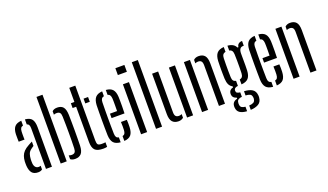

<svg xmlns="http://www.w3.org/2000/svg" viewBox="-84 -1401 3702 2167"><g transform="rotate(-20 1767.0 -317.5)"><path d="M38.2 -108.6Q37.7 -121.2 37.5 -134.2Q37.3 -147.2 37.8 -159.3Q39.7 -195.2 49.8 -223.5Q59.8 -251.9 82 -275.4Q104.3 -298.8 142.8 -319.5Q154.1 -326.2 166 -332.3Q177.9 -338.3 189.8 -344.2V-291.7Q182.6 -287.4 174.9 -282.1Q167.1 -276.8 158.3 -270.1Q129.5 -249.4 120.3 -220.9Q111 -192.5 109.5 -159.3Q109 -150.6 109.2 -138.4Q109.4 -126.1 109.9 -113.4Q112.4 -82.3 126.8 -65.6Q141.1 -48.9 165.3 -48.9Q178.8 -48.9 189.8 -53.9V-9.6Q170.6 6.4 139.7 6.4Q89.8 6.4 66.1 -22.1Q42.4 -50.5 38.2 -108.6ZM49.5 -393.6Q49 -411.9 48.5 -437.5Q48 -463.2 48.5 -482.5Q50.8 -542.5 75.6 -572.1Q100.4 -601.8 157.5 -606.3V-548.4Q139.4 -544.8 130.2 -531.3Q121 -517.9 119.6 -489.6Q119.1 -478.2 118.8 -461Q118.6 -443.9 118.8 -426.1Q119.1 -408.2 119.6 -393.6ZM233.8 0V-487.3Q233.8 -513 226.6 -527.2Q219.4 -541.5 201.5 -546.6V-606.3Q260.3 -601.3 283.3 -569.7Q306.2 -538 306.1 -472.8L305.5 0Z M410.7 0V-800H483.2V0ZM527.3 -10.1V-55.7Q534.9 -52.5 543.6 -50.7Q552.2 -48.9 561.8 -48.9Q588.5 -48.9 600.2 -63.4Q611.9 -77.9 612.6 -110.2Q614.2 -153.6 614.8 -199.6Q615.4 -245.6 615.4 -293.3Q615.4 -341.1 614.8 -390.4Q614.2 -439.8 612.6 -489.8Q611.9 -522.5 600.2 -536.8Q588.5 -551.1 561.8 -551.1Q542.7 -551.1 527.3 -544.3V-585.7Q538.4 -596.4 552.7 -601.8Q567.1 -607.2 588.2 -607.2Q636.4 -607.2 659.7 -578.9Q682.9 -550.7 685.1 -484.7Q686.1 -439 686.6 -391.3Q687.2 -343.6 687.2 -296Q687.2 -248.5 686.6 -202.8Q686.1 -157.1 685.1 -115.7Q682.9 -50.2 657.7 -21.5Q632.4 7.2 584.2 7.2Q565.2 7.2 551.7 2.8Q538.1 -1.6 527.3 -10.1Z M751.3 -542.6V-600H793.6V-770H866.1V-111.7Q866.1 -76.3 876.3 -63Q886.4 -49.7 923.9 -49.7Q937.8 -49.7 946.9 -50.4Q956 -51.1 967.6 -52.7V2.2Q957.9 4.4 946.3 5.8Q934.7 7.2 922.8 7.2Q849.6 7.2 821.6 -22.2Q793.6 -51.6 793.6 -118.7V-542.6ZM903.6 -542.6V-600H957.6V-542.6Z M1017 -118.7Q1016 -157.6 1015.5 -203.8Q1015 -249.9 1015 -298.6Q1015 -347.2 1015.5 -393.9Q1016 -440.5 1017 -480.1Q1020.3 -542.4 1046.4 -572Q1072.4 -601.7 1128.8 -605.9V-547.8Q1108.8 -543.4 1099.6 -529.4Q1090.4 -515.4 1089.5 -489.6Q1088.5 -437.4 1088 -391.4Q1087.5 -345.4 1087.5 -301.2Q1087.5 -256.9 1088 -210.8Q1088.5 -164.7 1089.5 -112.3Q1090.4 -83.4 1099.4 -69.8Q1108.4 -56.2 1128.8 -52.3V6.3Q1071 1.6 1045.3 -27.8Q1019.6 -57.1 1017 -118.7ZM1172.9 6.3V-52.2Q1191.9 -56.4 1200.7 -70.3Q1209.4 -84.1 1210.8 -112.3Q1211.8 -130.6 1211.6 -154.5Q1211.4 -178.4 1210 -208H1280.9Q1282.3 -186.7 1282.6 -162.5Q1282.9 -138.4 1281.9 -118.7Q1279.1 -57 1254.3 -27.4Q1229.6 2.2 1172.9 6.3ZM1125.6 -285.3V-338.7H1211Q1211.8 -372.6 1211.9 -402.3Q1212.1 -432 1211.8 -454.5Q1211.6 -477 1210.8 -489.6Q1209.1 -515.2 1200.3 -529.2Q1191.5 -543.2 1172.9 -547.7V-606.2Q1228.5 -601.7 1253.7 -572.7Q1279 -543.7 1281.9 -482.5Q1282.4 -467.5 1282.8 -437.8Q1283.3 -408.1 1283 -368.8Q1282.8 -329.6 1280.9 -285.3Z M1358.4 -717.6V-800H1466.7V-717.6ZM1376.3 0V-600H1448.8V0Z M1555.7 0V-800H1628.2V0Z M1726.7 -115.7V-600H1799.2V-110.2Q1799.2 -77.9 1811.3 -63.4Q1823.5 -48.9 1850 -48.9Q1867.4 -48.9 1884.5 -57.3V-13.3Q1860.2 7.2 1826 7.2Q1777.9 7.2 1752.3 -21.4Q1726.7 -50.1 1726.7 -115.7ZM1928.6 0V-600H2001.1V0Z M2108.7 0V-600H2181.2V0ZM2311.4 0V-489.8Q2311 -522.7 2298.8 -536.9Q2286.6 -551.1 2259.8 -551.1Q2250.4 -551.1 2241.9 -548.9Q2233.3 -546.7 2225.3 -542.7V-584.4Q2236.8 -595.6 2251.3 -601.4Q2265.9 -607.2 2286.2 -607.2Q2334.4 -607.2 2358.9 -578.9Q2383.4 -550.7 2383.9 -484.7V0Z M2589.8 164.8Q2535.5 161.5 2505.6 141.7Q2475.7 121.8 2471.9 83.2Q2471.1 77 2470.8 71.2Q2470.4 65.4 2471.1 59.5Q2472.7 31.5 2489.8 15.1Q2506.8 -1.3 2532.6 -6.1V-19.1Q2485 -33 2482.2 -71.2Q2481.5 -77.6 2481.5 -80.7Q2481.5 -83.7 2482.2 -89.4Q2483.6 -109.7 2497.7 -124.3Q2511.8 -139 2532.2 -141.7V-155.3Q2504.9 -168.9 2491.6 -196.2Q2478.4 -223.5 2476.4 -267.4Q2475.5 -298.6 2475 -323.2Q2474.5 -347.8 2474.5 -371Q2474.5 -394.1 2475 -420.1Q2475.5 -446.1 2476.4 -480.1Q2479.8 -542.5 2506 -572.3Q2532.2 -602.2 2589.8 -606.3V-547.9Q2568 -544.1 2557.9 -529.9Q2547.7 -515.7 2546.7 -487.3Q2545.7 -448.8 2545.2 -409.7Q2544.8 -370.5 2545.2 -332.7Q2545.7 -295 2546.7 -260.2Q2547.7 -231.7 2557.9 -217.8Q2568.2 -203.8 2589.8 -199.6V-139.6Q2565.5 -136.8 2553.6 -127.2Q2541.8 -117.6 2541.8 -102.4Q2541.8 -100.7 2541.8 -99.3Q2541.8 -98 2541.8 -96.2Q2541.8 -80.3 2552.5 -72.8Q2563.2 -65.2 2589.8 -61.9V-8.1Q2563.7 -6.5 2547.1 4.1Q2530.5 14.7 2528.9 41.2Q2527.9 46.8 2527.9 52.1Q2527.9 57.5 2528.9 63.2Q2530.5 88.6 2547.3 98.6Q2564 108.5 2589.8 110.8ZM2633.9 164.5V112.3Q2666.3 110.9 2685.8 100.2Q2705.3 89.5 2708.3 61.8Q2709.9 56.1 2709.8 50.6Q2709.7 45.2 2708.1 39.5Q2705.2 11.3 2685.9 2.2Q2666.7 -6.9 2633.9 -8.6V-59.3Q2697.8 -55.9 2731.6 -33.6Q2765.4 -11.4 2770.1 38.5Q2770.8 44.1 2770.9 51.1Q2771 58.1 2770.1 66.3Q2765.5 118.8 2727.9 140.4Q2690.4 162 2633.9 164.5ZM2633.9 -141.4V-199.6Q2655 -203.8 2665.2 -217.8Q2675.4 -231.7 2676.8 -260.2Q2678.2 -295 2678.5 -332.7Q2678.7 -370.5 2678.5 -409.7Q2678.2 -448.8 2676.8 -487.3Q2675.4 -515.7 2665.4 -529.8Q2655.4 -544 2633.9 -547.8V-606.3Q2709.6 -600.3 2732.6 -548.2H2745.2Q2746.9 -572.8 2763.6 -586.3Q2780.2 -599.9 2807.1 -600V-542.6H2796.9Q2773.5 -542.6 2760.8 -524.4Q2748.1 -506.1 2748.1 -469.2V-443.8Q2748.1 -409.1 2748.3 -382.3Q2748.6 -355.5 2748.5 -328.9Q2748.5 -302.2 2747.1 -267.4Q2744.4 -205.6 2718 -175.6Q2691.7 -145.6 2633.9 -141.4Z M2848.5 -118.7Q2847.5 -157.6 2847 -203.8Q2846.5 -249.9 2846.5 -298.6Q2846.5 -347.2 2847 -393.9Q2847.5 -440.5 2848.5 -480.1Q2851.8 -542.4 2877.9 -572Q2903.9 -601.7 2960.3 -605.9V-547.8Q2940.3 -543.4 2931.1 -529.4Q2921.9 -515.4 2921 -489.6Q2920 -437.4 2919.5 -391.4Q2919 -345.4 2919 -301.2Q2919 -256.9 2919.5 -210.8Q2920 -164.7 2921 -112.3Q2921.9 -83.4 2930.9 -69.8Q2939.9 -56.2 2960.3 -52.3V6.3Q2902.5 1.6 2876.8 -27.8Q2851.1 -57.1 2848.5 -118.7ZM3004.4 6.3V-52.2Q3023.4 -56.4 3032.2 -70.3Q3040.9 -84.1 3042.3 -112.3Q3043.3 -130.6 3043.1 -154.5Q3042.9 -178.4 3041.5 -208H3112.4Q3113.8 -186.7 3114.1 -162.5Q3114.4 -138.4 3113.4 -118.7Q3110.6 -57 3085.8 -27.4Q3061.1 2.2 3004.4 6.3ZM2957.1 -285.3V-338.7H3042.5Q3043.3 -372.6 3043.4 -402.3Q3043.6 -432 3043.3 -454.5Q3043.1 -477 3042.3 -489.6Q3040.6 -515.2 3031.8 -529.2Q3023 -543.2 3004.4 -547.7V-606.2Q3060 -601.7 3085.2 -572.7Q3110.5 -543.7 3113.4 -482.5Q3113.9 -467.5 3114.3 -437.8Q3114.8 -408.1 3114.5 -368.8Q3114.3 -329.6 3112.4 -285.3Z M3207.7 0V-600H3280.2V0ZM3410.4 0V-489.8Q3410 -522.7 3397.8 -536.9Q3385.6 -551.1 3358.8 -551.1Q3349.4 -551.1 3340.9 -548.9Q3332.3 -546.7 3324.3 -542.7V-584.4Q3335.8 -595.6 3350.3 -601.4Q3364.9 -607.2 3385.2 -607.2Q3433.4 -607.2 3457.9 -578.9Q3482.4 -550.7 3482.9 -484.7V0Z"/></g></svg>

Font: Big Shoulders Stencil Thin
Style: Regular
Weight: 100
Designer: Patric King
Foundry: XO Type Co
Version: Version 2.001